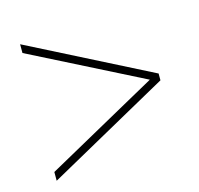

<svg xmlns="http://www.w3.org/2000/svg" viewBox="-71 -642 593 572"><g transform="rotate(-15 225.0 -355.5)"><path d="M37 -172V-145L413 -354V-375L37 -566V-539L383 -364Z"/></g></svg>

Font: Noto Sans Ethiopic Condensed Thin
Style: Regular
Weight: 100
Width: 3
Designer: Monotype Design Team
Foundry: Monotype Imaging Inc.
Version: Version 2.102